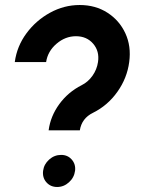

<svg xmlns="http://www.w3.org/2000/svg" viewBox="-20 -733 596 766"><path d="M174 -213Q181.5 -269.5 216.5 -317.5Q251.5 -365.5 305.5 -393Q331.5 -406 349 -430.8Q366.5 -455.5 371 -485.5Q377.5 -528.5 351.8 -558.5Q326 -588.5 283 -588.5Q240.5 -588.5 205.5 -558.5Q170.5 -528.5 164 -485.5H39Q47.5 -548.5 85.5 -600Q123.5 -651.5 179.5 -682.2Q235.5 -713 298 -713Q361 -713 408.8 -682.2Q456.5 -651.5 480.2 -600Q504 -548.5 495.5 -485.5Q487 -421 448.2 -366.5Q409.5 -312 351 -283Q306 -261 298.5 -213ZM208 13Q181.5 13 165 -5.8Q148.5 -24.5 152 -52Q155.5 -78 176.2 -96.5Q197 -115 224 -115Q250 -115 266.2 -96.5Q282.5 -78 279.5 -52Q276 -24.5 255.2 -5.8Q234.5 13 208 13Z"/></svg>

Font: Urbanist
Style: Bold Italic
Weight: 700
Italic angle: -8°
Designer: Corey Hu
Foundry: Corey Hu
Version: Version 1.330; ttfautohint (v1.8.4.7-5d5b)